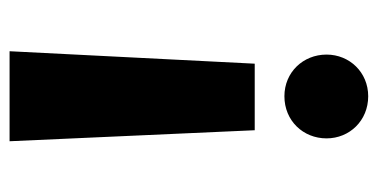

<svg xmlns="http://www.w3.org/2000/svg" viewBox="-214 -566 789 401"><g transform="rotate(-90 180.5 -365.5)"><path d="M248 -228 274 -740H86L109 -228ZM180 9C230 9 267 -30 267 -78C267 -127 230 -166 180 -166C129 -166 92 -127 92 -78C92 -30 129 9 180 9Z"/></g></svg>

Font: Be Vietnam Pro ExtraBold
Style: Regular
Weight: 800
Designer: Lam Bao, Tony Le, Vietanh Nguyen
Foundry: Yellow Type Foundry
Version: Version 1.002